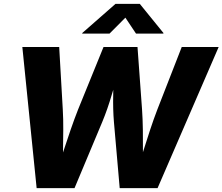

<svg xmlns="http://www.w3.org/2000/svg" viewBox="-20 -970 1147 990"><path d="M168.9 0 95.2 -727.5H285.2L303.7 -405.8Q306.6 -356.4 306.2 -301Q305.7 -245.6 304.9 -189.9Q304.2 -134.3 304.2 -84H271Q288.6 -134.3 306.9 -189.9Q325.2 -245.6 344.2 -301Q363.3 -356.4 382.8 -405.8L513.7 -727.5H689L712.4 -405.8Q715.8 -356.4 716.6 -301Q717.3 -245.6 717 -189.9Q716.8 -134.3 718.3 -84H684.1Q701.2 -134.3 718.5 -189.9Q735.8 -245.6 754.2 -301Q772.5 -356.4 791.5 -405.8L917 -727.5H1107.4L792.5 0H597.2L567.4 -341.3Q562 -405.8 563.7 -481.4Q565.4 -557.1 563.5 -635.7H608.4Q578.6 -558.1 556.6 -482.7Q534.7 -407.2 507.3 -341.3L364.3 0ZM544.9 -796.9H403.8L404.3 -799.8L575.7 -950.2H700.7L822.8 -799.8L822.3 -796.9H681.2L626.5 -878.9Z"/></svg>

Font: Inter 17pt ExtraBold
Style: Italic
Weight: 800
Italic angle: -9.3988°
Version: Version 4.001;git-66647c0bb